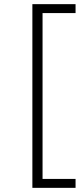

<svg xmlns="http://www.w3.org/2000/svg" viewBox="-20 -725 388 925"><path d="M136 180V-705H344V-662H185V137H344V180Z"/></svg>

Font: Nunito Sans 10pt Expanded ExtraLight
Style: Regular
Weight: 250
Width: 7
Designer: Vernon Adams
Foundry: Vernon Adams
Version: Version 3.101;gftools[0.9.27]